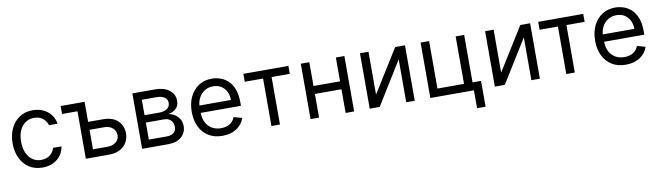

<svg xmlns="http://www.w3.org/2000/svg" viewBox="-38 -1119 6392 1861"><g transform="rotate(-10 3157.5 -188.5)"><path d="M298.3 11.4Q221.6 11.4 166.2 -24.9Q110.8 -61.1 81 -124.6Q51.1 -188.2 51.1 -269.9Q51.1 -353 81.9 -416.7Q112.6 -480.5 167.8 -516.5Q223 -552.6 296.9 -552.6Q354.4 -552.6 400.6 -531.2Q446.7 -509.9 476.2 -471.6Q505.7 -433.2 512.8 -382.1H429Q419.4 -419.4 386.5 -448.3Q353.7 -477.3 298.3 -477.3Q224.8 -477.3 179.9 -421.3Q134.9 -365.4 134.9 -272.7Q134.9 -177.9 179.3 -120.9Q223.7 -63.9 298.3 -63.9Q347.3 -63.9 382.3 -89.1Q417.3 -114.3 429 -159.1H512.8Q505.7 -110.8 477.8 -72.3Q449.9 -33.7 404.3 -11.2Q358.7 11.4 298.3 11.4Z M808.2 -348H953.1Q1049 -348 1099.8 -299.4Q1150.6 -250.7 1150.6 -176.1Q1150.6 -127.1 1127.8 -87.2Q1105.1 -47.2 1061.1 -23.6Q1017 0 953.1 0H724.4V-467.3H572.4V-545.5H808.2ZM808.2 -269.9V-78.1H953.1Q1002.8 -78.1 1034.8 -104.4Q1066.8 -130.7 1066.8 -171.9Q1066.8 -215.2 1034.8 -242.5Q1002.8 -269.9 953.1 -269.9Z M1278.4 0V-545.5H1501.4Q1589.5 -545.5 1641.3 -505.7Q1693.2 -465.9 1693.2 -400.6Q1693.2 -350.9 1663.7 -323.7Q1634.2 -296.5 1588.1 -286.9Q1618.3 -282.7 1646.8 -265.6Q1675.4 -248.6 1694.2 -218.9Q1713.1 -189.3 1713.1 -146.3Q1713.1 -83.5 1665.8 -41.7Q1618.6 0 1535.5 0ZM1358 -76.7H1535.5Q1578.8 -76.7 1603.3 -97.3Q1627.8 -117.9 1627.8 -153.4Q1627.8 -195.7 1603.3 -220Q1578.8 -244.3 1535.5 -244.3H1358ZM1358 -316.8H1501.4Q1551.8 -316.8 1580.6 -337.5Q1609.4 -358.3 1609.4 -394.9Q1609.4 -429.3 1580.6 -449Q1551.8 -468.8 1501.4 -468.8H1358Z M2068.2 11.4Q1989.3 11.4 1932.4 -23.6Q1875.4 -58.6 1844.6 -121.6Q1813.9 -184.7 1813.9 -268.5Q1813.9 -352.3 1844.6 -416.4Q1875.4 -480.5 1930.6 -516.5Q1985.8 -552.6 2059.7 -552.6Q2102.3 -552.6 2143.8 -538.4Q2185.4 -524.1 2219.5 -492.4Q2253.6 -460.6 2273.8 -408.4Q2294 -356.2 2294 -279.8V-244.3H1898.1Q1900.9 -157 1947.6 -110.4Q1994.3 -63.9 2068.2 -63.9Q2117.5 -63.9 2153.1 -85.2Q2188.6 -106.5 2204.5 -149.1L2285.5 -126.4Q2266.3 -64.6 2208.8 -26.6Q2151.3 11.4 2068.2 11.4ZM1898.1 -316.8H2208.8Q2208.8 -386 2168.3 -431.6Q2127.8 -477.3 2059.7 -477.3Q2011.7 -477.3 1976.6 -454.9Q1941.4 -432.5 1921.2 -395.8Q1900.9 -359 1898.1 -316.8Z M2370.7 -467.3V-545.5H2813.9V-467.3H2634.9V0H2551.1V-467.3Z M3019.9 -545.5V-311.1H3281.2V-545.5H3365.1V0H3281.2V-233H3019.9V0H2936.1V-545.5Z M3602.3 -123.6 3865.1 -545.5H3961.6V0H3877.8V-421.9L3616.5 0H3518.5V-545.5H3602.3Z M4544 -545.5V0H4115.1V-545.5H4198.9V-78.1H4460.2V-545.5ZM4627.8 -78.1V176.1H4544V-78.1Z M4833.8 -123.6 5096.6 -545.5H5193.2V0H5109.4V-421.9L4848 0H4750V-545.5H4833.8Z M5272.7 -467.3V-545.5H5715.9V-467.3H5536.9V0H5453.1V-467.3Z M6038.4 11.4Q5959.5 11.4 5902.5 -23.6Q5845.5 -58.6 5814.8 -121.6Q5784.1 -184.7 5784.1 -268.5Q5784.1 -352.3 5814.8 -416.4Q5845.5 -480.5 5900.7 -516.5Q5956 -552.6 6029.8 -552.6Q6072.4 -552.6 6114 -538.4Q6155.5 -524.1 6189.6 -492.4Q6223.7 -460.6 6244 -408.4Q6264.2 -356.2 6264.2 -279.8V-244.3H5868.3Q5871.1 -157 5917.8 -110.4Q5964.5 -63.9 6038.4 -63.9Q6087.7 -63.9 6123.2 -85.2Q6158.7 -106.5 6174.7 -149.1L6255.7 -126.4Q6236.5 -64.6 6179 -26.6Q6121.4 11.4 6038.4 11.4ZM5868.3 -316.8H6179Q6179 -386 6138.5 -431.6Q6098 -477.3 6029.8 -477.3Q5981.9 -477.3 5946.7 -454.9Q5911.6 -432.5 5891.3 -395.8Q5871.1 -359 5868.3 -316.8Z"/></g></svg>

Font: Inter UI
Style: Regular
Weight: 400
Designer: Rasmus Andersson
Foundry: rsms
Version: 3.2;8d6f07862